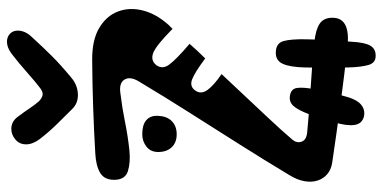

<svg xmlns="http://www.w3.org/2000/svg" viewBox="-294 -714 1100 552"><g transform="rotate(-90 256.0 -438.0)"><path d="M28 -155Q72 -228.5 117.5 -300.2Q163 -372 208.5 -443.8Q254 -515.5 298 -589Q313 -614 303.2 -630Q293.5 -646 265 -642Q223 -637 182.5 -628.8Q142 -620.5 100 -616Q65.5 -612.5 40.2 -620.2Q15 -628 15 -660Q15 -688 35 -700Q55 -712 90 -714Q157.5 -718 224.5 -720.2Q291.5 -722.5 359 -723Q416.5 -723.5 451.2 -703Q486 -682.5 498.8 -649.2Q511.5 -616 502 -577.8Q492.5 -539.5 461 -504Q458 -501 455 -498Q452 -495 449 -492Q401 -539.5 379.8 -547.5Q358.5 -555.5 345 -539Q331.5 -521 346.8 -500.8Q362 -480.5 406 -443Q396.5 -432 385.5 -420.2Q374.5 -408.5 364 -398Q324.5 -427.5 304.2 -435.5Q284 -443.5 272 -427Q260 -410.5 273 -392Q286 -373.5 319 -351Q272 -301 242.2 -269.2Q212.5 -237.5 193.2 -217Q174 -196.5 160 -181Q146 -165.5 131 -148Q120 -135.5 124.5 -121.5Q129 -107.5 150 -105Q215.5 -98.5 280.8 -94.8Q346 -91 412 -84Q446.5 -80.5 463.8 -69Q481 -57.5 481 -32Q481 -14.5 471.8 -4Q462.5 6.5 444.2 10.2Q426 14 399 11Q319.5 2.5 233.8 -9Q148 -20.5 64 -33Q44.5 -36 31.5 -47Q18.5 -58 13 -74.8Q7.5 -91.5 11 -112.2Q14.5 -133 28 -155ZM146 -480Q122 -480 108.5 -494.5Q95 -509 95 -533Q95 -555 110.5 -567Q126 -579 146 -579Q172.5 -579 185.8 -568Q199 -557 199 -538Q199 -509.5 184.5 -494.8Q170 -480 146 -480ZM338 12Q337.5 -19 337.5 -49.8Q337.5 -80.5 338 -111Q339 -154 348.5 -175Q358 -196 382 -195Q407.5 -194.5 413.8 -173.2Q420 -152 419 -107Q418.5 -75 416.5 -42.2Q414.5 -9.5 412 23Q410 60.5 400.8 76.5Q391.5 92.5 371 92Q351 92 345 70.8Q339 49.5 338 12ZM180 -26Q185.5 -44 191 -62Q196.5 -80 203 -98Q216 -132.5 228.2 -145.2Q240.5 -158 259 -154Q277 -150.5 279.2 -133.5Q281.5 -116.5 276 -87Q272.5 -66 267.5 -45Q262.5 -24 257 -3Q247.5 36.5 231.5 49.8Q215.5 63 196 58Q176 52.5 172.8 31.5Q169.5 10.5 180 -26ZM100 -672H162Q162 -660 154 -653.5Q146 -647 131 -647Q115.5 -647 107.8 -652.8Q100 -658.5 100 -672ZM296 -36Q296 -36 296 -36Q296 -36 296 -36Q296 -36 296 -36Q296 -36 296 -36Q296 -36 296 -36Q296 -36 296 -36Q296 -36 296 -36Q296 -36 296 -36ZM340 -33Q340 -33 340 -33Q340 -33 340 -33Q340 -33 340 -33Q340 -33 340 -33Q340 -33 340 -33Q340 -33 340 -33Q340 -33 340 -33Q340 -33 340 -33ZM378 -955Q395.5 -968 412 -968Q425.5 -968 434.8 -959.5Q444 -951 444 -937Q444 -916.5 427 -898Q395.5 -863.5 370.5 -838.5Q345.5 -813.5 310 -784Q287 -764 258.5 -764Q235 -764 219 -780Q196.5 -802.5 174 -825.5Q151.5 -848.5 132 -874Q117 -894 117 -913Q117 -932 131 -943.8Q145 -955.5 161.5 -955.5Q183 -955.5 197 -936Q211.5 -916.5 221.2 -902Q231 -887.5 240 -877Q247.5 -869 256.8 -866Q266 -863 278 -872Q295.5 -885 323 -909.5Q350.5 -934 378 -955Z"/></g></svg>

Font: Kablammo
Style: Regular
Weight: 400
Designer: Travis Kochel, Lizy Gershenzon, Daria Petrova, Ethan Cohen
Foundry: Vectro Type Foundry
Version: Version 1.002